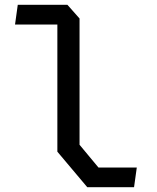

<svg xmlns="http://www.w3.org/2000/svg" viewBox="-20 -785 660 805"><path d="M346 0H542L553.5 -82.5H393L313.5 -178V-707.5L262.5 -765H54.5L43 -682H220.5V-149Z"/></svg>

Font: FontWithASyntaxHighlighterNightOwl
Style: Regular
Weight: 400
Designer: Riley Cran & the Lettermatic Team
Foundry: Lettermatic
Version: Version 1.000 (FontWithASyntaxHighlighterNightOwl)